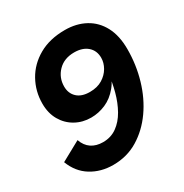

<svg xmlns="http://www.w3.org/2000/svg" viewBox="-166 -832 931 974"><g transform="rotate(-30 299.0 -345.0)"><path d="M220 13Q148 13 92 -21.5Q36 -56 10 -124L125 -187Q138 -150 165.5 -131.5Q193 -113 233 -113Q279 -113 314 -138Q349 -163 373 -205.5Q397 -248 411 -300Q425 -352 430 -404L450 -429Q435 -366 402.5 -326.5Q370 -287 328.5 -269Q287 -251 243 -251Q193 -251 152 -274Q111 -297 87 -338.5Q63 -380 63 -436Q63 -508 97 -569Q131 -630 195 -666.5Q259 -703 348 -703Q415 -703 466.5 -675Q518 -647 546.5 -593Q575 -539 575 -461Q575 -369 550 -284Q525 -199 478 -132.5Q431 -66 366 -26.5Q301 13 220 13ZM302 -367Q346 -367 376 -385.5Q406 -404 422 -432Q438 -460 438 -489Q438 -531 409.5 -556Q381 -581 332 -581Q273 -581 237.5 -544.5Q202 -508 202 -456Q202 -416 228 -391.5Q254 -367 302 -367Z"/></g></svg>

Font: Radio Canada Big SemiBold
Style: Italic
Weight: 600
Italic angle: -12°
Designer: Étienne Aubert Bonn
Foundry: Coppers and Brasses
Version: Version 1.001